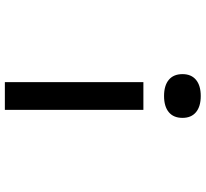

<svg xmlns="http://www.w3.org/2000/svg" viewBox="-48 -792 846 790"><g transform="rotate(-90 375.0 -397.0)"><path d="M432 -800V-230H318V-800ZM285 -69Q285 -106 308.5 -125.5Q332 -145 375 -145Q418 -145 441.5 -125.5Q465 -106 465 -69Q465 -33 441.5 -13.5Q418 6 375 6Q332 6 308.5 -13.5Q285 -33 285 -69Z"/></g></svg>

Font: Martian Mono Custom sWd Rg
Style: Regular
Weight: 400
Width: 6
Monospace: yes
Designer: Alex Havermale
Foundry: Evil Martians
Version: Version 1.000